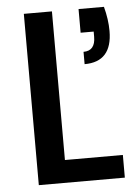

<svg xmlns="http://www.w3.org/2000/svg" viewBox="-51 -736 565 776"><g transform="rotate(-5 231.5 -347.5)"><path d="M189 -92H424V0H75V-695H189ZM400 -695Q414 -643 414 -596Q414 -471 302 -471V-521Q350 -521 350 -578V-599H297V-695Z"/></g></svg>

Font: Poppins-tnum Medium
Style: Regular
Weight: 500
Designer: Ninad Kale (Devanagari), Jonny Pinhorn (Latin)
Foundry: Indian Type Foundry
Version: Version 4.004